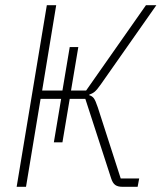

<svg xmlns="http://www.w3.org/2000/svg" viewBox="-20 -718 640 738"><path d="M215 -338H136L80 0H44L160 -698H196L142 -370H220L248 -537H281L253 -370H311L541 -698H581L367 -393Q353 -373 344 -365.5Q335 -358 324 -355L323 -352Q334 -349 340.5 -340.5Q347 -332 356 -305L444 -32H515L509 0H450Q433 0 423 -7Q413 -14 407 -33L308 -338H248L220 -171H187Z"/></svg>

Font: IBM Plex Mono ExtraLight
Style: Italic
Weight: 200
Italic angle: -9°
Monospace: yes
Designer: Mike Abbink, Paul van der Laan, Pieter van Rosmalen
Foundry: Bold Monday
Version: Version 2.3